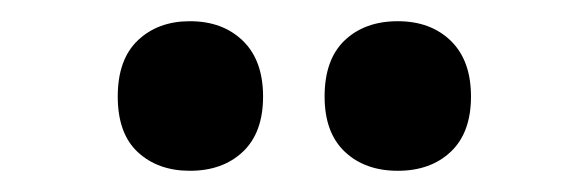

<svg xmlns="http://www.w3.org/2000/svg" viewBox="-20 -777 553 181"><path d="M91 -686Q91 -721 110 -739Q129 -757 159 -757Q190 -757 209 -738.5Q228 -720 228 -686Q228 -652 209 -634Q190 -616 159 -616Q129 -616 110 -633.5Q91 -651 91 -686ZM286 -686Q286 -721 305 -739Q324 -757 355 -757Q386 -757 405 -738.5Q424 -720 424 -686Q424 -652 405 -634Q386 -616 355 -616Q324 -616 305 -634Q286 -652 286 -686Z"/></svg>

Font: Noto Sans Devanagari Condensed ExtraBold
Style: Regular
Weight: 800
Width: 3
Designer: Jelle Bosma - Monotype Design Team
Foundry: Monotype Imaging Inc.
Version: Version 2.004; ttfautohint (v1.8.4.7-5d5b)